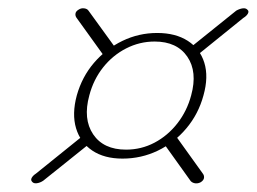

<svg xmlns="http://www.w3.org/2000/svg" viewBox="-20 -574 615 460"><path d="M273.5 -194Q318.5 -194 358 -213Q397.5 -232 426.5 -266.5Q455.5 -301 467.5 -345.5Q480 -390 469.5 -423.8Q459 -457.5 429.8 -476.2Q400.5 -495 356.5 -495Q312.5 -495 273.2 -476Q234 -457 205.2 -423.5Q176.5 -390 164 -345.5Q152 -301 162.2 -266.8Q172.5 -232.5 201.2 -213.2Q230 -194 273.5 -194ZM282 -215.5Q228 -215.5 203.2 -252.2Q178.5 -289 194 -345.5Q204 -383.5 227 -412.5Q250 -441.5 282.2 -458Q314.5 -474.5 350.5 -474.5Q404 -474.5 428.8 -438.2Q453.5 -402 438 -345.5Q428 -308 405 -278.5Q382 -249 350.2 -232.2Q318.5 -215.5 282 -215.5ZM461 -137.5Q468 -142 468.8 -147.8Q469.5 -153.5 466 -158L397.5 -253.5L369 -235L437 -140Q441.5 -135.5 448 -134.8Q454.5 -134 461 -137.5ZM168.5 -551Q161.5 -547 160.8 -541.2Q160 -535.5 164 -530.5L232 -436L260.5 -454L192 -548.5Q189 -553 181.8 -554Q174.5 -555 168.5 -551ZM57 -138.5Q60.5 -134 68.2 -135Q76 -136 83.5 -141L201.5 -235.5L184.5 -253.5L66 -158Q59 -153.5 56 -148Q53 -142.5 57 -138.5ZM573 -550.5Q569 -555 561.5 -554Q554 -553 546 -548.5L428.5 -454L445.5 -436L563 -531Q570.5 -535.5 573.8 -541.2Q577 -547 573 -550.5Z"/></svg>

Font: Fraunces Thin
Style: Italic
Weight: 250
Italic angle: -16°
Version: Version 1.000;[b76b70a41]